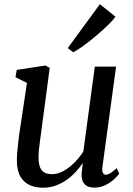

<svg xmlns="http://www.w3.org/2000/svg" viewBox="-20 -864 618 894"><path d="M180 10Q146 10 118.8 -2Q91.5 -14 75.2 -41.5Q59 -69 58.5 -116Q58.5 -133 60.2 -154.5Q62 -176 64.8 -200Q67.5 -224 70.8 -247.8Q74 -271.5 77.5 -291.5L105.5 -478L52 -504.5L58 -538.5L191.5 -559L211.5 -548L177 -288.5Q174.5 -268 171.5 -246.8Q168.5 -225.5 165.8 -205Q163 -184.5 161.2 -166Q159.5 -147.5 159.5 -132Q159.5 -101 167 -83.8Q174.5 -66.5 188.5 -59.8Q202.5 -53 222.5 -53Q248.5 -53 275.8 -68Q303 -83 327 -107.2Q351 -131.5 368 -158.5L421.5 -554H520.5L457 -87Q454.5 -68.5 459 -59.5Q463.5 -50.5 472 -50.5Q482 -50.5 493.8 -57.5Q505.5 -64.5 523 -81L535 -56Q530 -47.5 513.8 -31.8Q497.5 -16 473.2 -3.2Q449 9.5 419 9.5Q387.5 9.5 373 -7.5Q358.5 -24.5 360 -52Q360 -54 360.5 -59.8Q361 -65.5 362 -73Q363 -80.5 363.8 -88.2Q364.5 -96 365.5 -102.5L364 -103Q349 -81.5 330.2 -61.2Q311.5 -41 288.2 -25Q265 -9 238 0.5Q211 10 180 10ZM295.5 -640 445 -844.5 517.5 -786.5Q511 -776 494.5 -759Q478 -742 455.8 -722Q433.5 -702 409.2 -682.2Q385 -662.5 362 -646.2Q339 -630 321 -620.5Z"/></svg>

Font: Merriweather 36pt
Style: Italic
Weight: 400
Italic angle: -7.8°
Version: Version 2.101